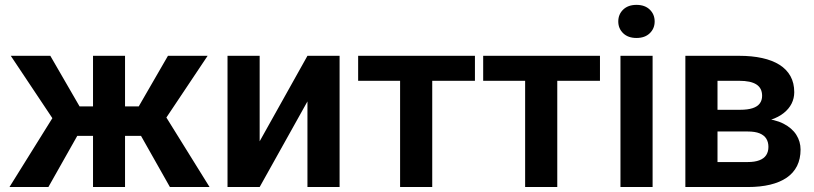

<svg xmlns="http://www.w3.org/2000/svg" viewBox="-20 -753 3279 773"><path d="M238.3 -206.1 23.4 -528.3H182.6L300.3 -324.7H402.3L386.2 -206.1ZM302.7 -226.6 174.8 0H18.1L201.2 -293.9ZM483.4 -528.3V0H354.5V-528.3ZM815.9 -528.3 600.6 -206.1H452.6L436.5 -324.7H538.6L656.2 -528.3ZM664.1 0 536.1 -226.6 641.1 -293.9 823.7 0Z M1025.4 -184.1 1217.8 -528.3H1347.2V0H1217.8V-344.7L1025.4 0H896V-528.3H1025.4Z M1720.2 -528.3V0H1590.8V-528.3ZM1892.1 -528.3V-427.7H1421.9V-528.3Z M2223.6 -528.3V0H2094.2V-528.3ZM2395.5 -528.3V-427.7H1925.3V-528.3Z M2607.4 -528.3V0H2478V-528.3ZM2469.2 -666.5Q2469.2 -695.3 2489 -714.4Q2508.8 -733.4 2542.5 -733.4Q2576.2 -733.4 2595.9 -714.4Q2615.7 -695.3 2615.7 -666.5Q2615.7 -638.2 2595.9 -619.1Q2576.2 -600.1 2542.5 -600.1Q2508.8 -600.1 2489 -619.1Q2469.2 -638.2 2469.2 -666.5Z M2990.2 -223.6H2822.8L2821.8 -311H2959.5Q2990.2 -311 3009.8 -317.4Q3029.3 -323.7 3038.8 -336.4Q3048.3 -349.1 3048.3 -367.2Q3048.3 -382.8 3042.5 -394.3Q3036.6 -405.8 3025.1 -413.1Q3013.7 -420.4 2996.3 -424.1Q2979 -427.7 2956.1 -427.7H2868.7V0H2739.3V-528.3H2956.1Q3007.3 -528.3 3048.3 -519.3Q3089.4 -510.3 3118.2 -492.2Q3147 -474.1 3162.4 -446.5Q3177.7 -418.9 3177.7 -381.8Q3177.7 -357.4 3167 -335.9Q3156.2 -314.5 3135.3 -297.9Q3114.3 -281.2 3083.5 -270.8Q3052.7 -260.3 3013.2 -257.8ZM2990.2 0H2788.1L2835.9 -100.6H2990.2Q3018.6 -100.6 3037.1 -107.7Q3055.7 -114.7 3064.7 -128.4Q3073.7 -142.1 3073.7 -161.6Q3073.7 -180.7 3065.2 -194.6Q3056.6 -208.5 3038.3 -216.1Q3020 -223.6 2990.2 -223.6H2856.9L2857.9 -311H3012.7L3046.9 -276.4Q3099.6 -272.9 3134.3 -255.1Q3168.9 -237.3 3186 -210.2Q3203.1 -183.1 3203.1 -150.9Q3203.1 -113.3 3189 -85Q3174.8 -56.6 3147.5 -37.8Q3120.1 -19 3080.6 -9.5Q3041 0 2990.2 0Z"/></svg>

Font: Roboto SemiBold
Style: Regular
Weight: 600
Designer: Christian Robertson
Foundry: Google
Version: Version 3.009; 2024